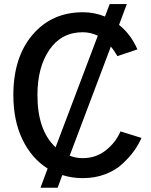

<svg xmlns="http://www.w3.org/2000/svg" viewBox="-20 -835 721 919"><path d="M43.9 -379.9Q43.9 -560.5 135.7 -668.5Q227.5 -776.4 377 -776.4Q431.6 -776.4 482.4 -755.9L504.9 -815.4H586.9L549.8 -715.8Q606.4 -670.9 637.7 -598.6L542 -566.4Q523.4 -597.7 510.7 -612.3L313.5 -89.8Q341.8 -78.1 376 -78.1Q439.5 -78.1 486.8 -115.7Q534.2 -153.3 556.6 -206.1L657.2 -174.8Q642.6 -141.6 620.6 -111.3Q598.6 -81.1 565.4 -50.3Q532.2 -19.5 483.4 -1Q434.6 17.6 377 17.6Q324.2 17.6 278.3 2.9L255.9 63.5H173.8L208 -28.3Q130.9 -77.1 87.4 -167.5Q43.9 -257.8 43.9 -379.9ZM246.1 -129.9 448.2 -664.1Q413.1 -680.7 376 -680.7Q274.4 -680.7 216.8 -597.2Q159.2 -513.7 159.2 -379.9Q159.2 -210.9 246.1 -129.9Z"/></svg>

Font: Gothic A1 SemiBold
Style: Regular
Weight: 600
Version: Version 2.50